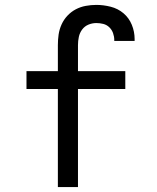

<svg xmlns="http://www.w3.org/2000/svg" viewBox="-20 -763 640 783"><path d="M216 0V-400H88V-473H216V-579Q216 -601 219 -622Q222 -643 231 -663Q240 -683 255 -699Q270 -715 289 -725Q308 -735 329.5 -739Q351 -743 373 -743Q402 -743 431.5 -735.5Q461 -728 483.5 -709Q506 -690 517.5 -662Q529 -634 529 -604Q529 -602 529 -600Q529 -598 529 -596H446Q446 -597 446 -598Q446 -599 446 -600Q446 -614 441 -628Q436 -642 425.5 -652Q415 -662 401 -665.5Q387 -669 373 -669Q356 -669 340.5 -662.5Q325 -656 315 -642.5Q305 -629 301.5 -612.5Q298 -596 298 -579V-473H491V-400H298V0Z"/></svg>

Font: Bmono
Style: Regular
Weight: 400
Monospace: yes
Designer: Belleve Invis
Foundry: Belleve Invis
Version: Version 11.2.2; ttfautohint (v1.8.2)